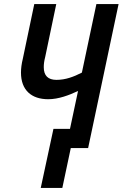

<svg xmlns="http://www.w3.org/2000/svg" viewBox="-20 -734 608 952"><path d="M182 198H289L331 0H417L568 -714H458L386 -374C345 -353 305 -338 260 -338C218 -338 197 -359 197 -401C197 -416 199 -432 204 -451L259 -714H150L93 -442C87 -418 84 -394 84 -374C84 -287 136 -242 219 -242C270 -242 323 -262 367 -283L327 -95H245Z"/></svg>

Font: Noto Sans Display SemiCondensed Medium
Style: Italic
Weight: 500
Width: 4
Italic angle: -12°
Designer: Monotype Design Team
Foundry: Monotype Imaging Inc.
Version: Version 1.900